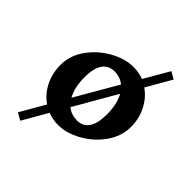

<svg xmlns="http://www.w3.org/2000/svg" viewBox="-223 -831 1128 1128"><g transform="rotate(45 340.5 -267.0)"><path d="M615 -284Q615 -206 566.5 -138Q518 -70 445 -29.5Q372 11 304 11Q260 11 218 -5L129 150L84 125L173 -29Q122 -64 93 -122Q64 -180 64 -250Q64 -328 112.5 -395.5Q161 -463 234 -503.5Q307 -544 375 -544Q422 -544 461 -529L551 -684L595 -658L507 -505L505 -504Q556 -469 585.5 -411Q615 -353 615 -284ZM246 -158 397 -419Q363 -447 316 -447Q266 -447 240.5 -409Q215 -371 215 -297V-298Q215 -214 246 -158ZM463 -237Q463 -321 432 -377L281 -115Q314 -87 361 -87V-86Q463 -86 463 -237Z"/></g></svg>

Font: Inknut Antiqua SemiBold
Style: Regular
Weight: 600
Designer: Claus Eggers Sørensen
Foundry: Claus Eggers Sørensen
Version: Version 1.003; ttfautohint (v1.8.2) -l 8 -r 50 -G 200 -x 14 